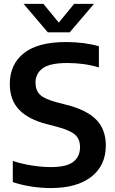

<svg xmlns="http://www.w3.org/2000/svg" viewBox="-20 -968 600 998"><path d="M244.5 9.5Q194 9.5 142.5 1.5Q91 -6.5 46.5 -21.5V-131.5Q93 -116 145.8 -107.8Q198.5 -99.5 244.5 -99.5Q325 -99.5 360.5 -126.5Q396 -153.5 396 -203Q396 -245.5 369.5 -268.5Q343 -291.5 274.5 -309.5L224.5 -322.5Q128 -347 79.5 -397.5Q31 -448 31 -531.5Q31 -633.5 104 -691.5Q177 -749.5 323 -749.5Q370.5 -749.5 414.8 -743.8Q459 -738 494 -727.5V-617.5Q419 -640.5 330 -640.5Q239.5 -640.5 202 -613Q164.5 -585.5 164.5 -538.5Q164.5 -498.5 188 -475.8Q211.5 -453 274 -436.5L324 -423.5Q430 -397 480 -346.2Q530 -295.5 530 -212Q530 -108 454.8 -49.2Q379.5 9.5 244.5 9.5ZM228.5 -800 102.5 -948H205.5L285.5 -850.5L365.5 -948H468.5L342.5 -800Z"/></svg>

Font: Encode Sans SmBold
Style: Regular
Weight: 600
Designer: Multiple Designers
Foundry: Impallari Type
Version: Version 3.002; ttfautohint (v1.8.3) -l 8 -r 50 -G 200 -x 14 